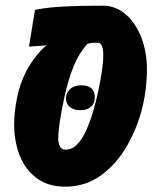

<svg xmlns="http://www.w3.org/2000/svg" viewBox="-20 -660 560 689"><path d="M214.8 9.8Q152.8 9.8 112.1 -20.3Q71.3 -50.3 51 -101.1Q30.8 -151.9 30.8 -213.4Q30.8 -256.3 40.8 -307.4Q50.8 -358.4 72.8 -401.4Q88.9 -433.1 111.3 -460.7Q133.8 -488.3 147.9 -497.6Q131.8 -496.6 116 -495.1Q100.1 -493.7 84 -492.7L105.5 -624.5Q131.3 -629.9 161.9 -633.1Q192.4 -636.2 236.6 -637.9Q280.8 -639.6 348.1 -639.6Q395.5 -639.6 431.4 -608.4Q467.3 -577.1 487.3 -525.1Q507.3 -473.1 507.3 -410.6Q507.3 -345.7 492.7 -281.7Q474.6 -204.6 436.5 -137.9Q398.4 -71.3 342.5 -30.8Q286.6 9.8 214.8 9.8ZM214.8 -123Q239.3 -123 257.8 -142.8Q276.4 -162.6 290 -193.6Q303.7 -224.6 313.5 -257.8Q323.7 -292 332 -330.3Q340.3 -368.7 345.5 -403.6Q350.6 -438.5 350.6 -461.9Q350.6 -488.3 343.8 -499Q338.9 -506.8 332 -506.8Q314.9 -506.8 308.8 -506.1Q302.7 -505.4 293 -502Q263.2 -468.8 243.9 -421.4Q224.6 -374 210.4 -308.1Q189 -209.5 189 -161.1Q189 -144.5 195.6 -133.8Q202.1 -123 214.8 -123ZM267.6 -264.6Q244.1 -264.6 230.5 -276.1Q216.8 -287.6 216.8 -307.1Q216.8 -327.1 231.9 -340.6Q247.1 -354 271 -354Q320.3 -354 320.3 -310.1Q320.3 -289.1 306.6 -276.9Q293 -264.6 267.6 -264.6Z"/></svg>

Font: Open Sans Condensed ExtraBold
Style: Italic
Weight: 800
Width: 3
Italic angle: -12°
Designer: Monotype Design Team
Foundry: Monotype Imaging Inc.
Version: Version 3.003; ttfautohint (v1.8.4)